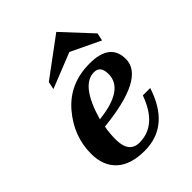

<svg xmlns="http://www.w3.org/2000/svg" viewBox="-210 -846 971 971"><g transform="rotate(-45 275.5 -361.0)"><path d="M253.9 9.8Q153.3 9.8 102.1 -38.1Q50.8 -85.9 50.8 -171.4Q50.8 -297.4 137.7 -398.7Q224.6 -500 368.7 -500Q514.6 -500 514.6 -386.2Q514.6 -252 197.8 -219.2Q189.9 -181.2 189.9 -130.4Q191.9 -38.1 264.6 -38.1Q388.2 -38.1 444.8 -195.3H497.6Q431.2 9.8 253.9 9.8ZM205.6 -263.2Q398.9 -284.7 398.9 -394.5Q398.9 -453.1 353 -453.1Q259.8 -453.1 205.6 -263.2ZM495.6 -537.6 337.4 -613.3 147.5 -537.6 156.2 -579.1 362.3 -731.9 504.4 -579.1Z"/></g></svg>

Font: Munson
Style: Bold Italic
Weight: 700
Italic angle: -12°
Designer: Paul James MIller
Foundry: High-Logic / Made with FontCreator
Version: Version 2.10;May 5, 2019;FontCreator 11.5.0.2430 64-bit